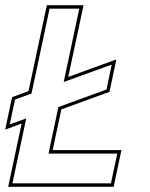

<svg xmlns="http://www.w3.org/2000/svg" viewBox="-23 -720 578 740"><path d="M8.5 0 60.5 -244 -3 -220.5 23.5 -345.5 87 -369 157.5 -700H299L240 -423.5L425.5 -491L399 -366L213.5 -298.5L180 -141.5H445L415 0ZM25 -13.5H404.5L429 -128H164L202 -307.5L387.5 -375L407.5 -471L222.5 -404L282.5 -686.5H168L98.5 -359.5L35 -336.5L14.5 -240.5L78 -263.5Z"/></svg>

Font: Tourney Condensed Thin
Style: Italic
Weight: 100
Width: 3
Italic angle: -12°
Designer: Tyler Finck
Foundry: Etcetera Type Co
Version: Version 1.010; ttfautohint (v1.8.3)